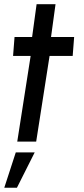

<svg xmlns="http://www.w3.org/2000/svg" viewBox="-34 -677 404 918"><path d="M313.5 -409.5H203L139 0H48.5L112.5 -409.5H28.5L35.5 -500H119.5L141 -657H231.5L210 -500H320.5ZM-13.5 220.5 41.5 51.5H132L47 220.5Z"/></svg>

Font: Urbanist Medium
Style: Italic
Weight: 500
Italic angle: -8°
Designer: Corey Hu
Foundry: Corey Hu
Version: Version 1.330; ttfautohint (v1.8.4.7-5d5b)